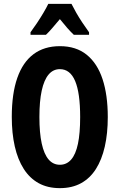

<svg xmlns="http://www.w3.org/2000/svg" viewBox="-20 -964 619 994"><path d="M538 -358Q538 -273 522.5 -205Q507 -137 476.5 -89Q446 -41 399.5 -15.5Q353 10 290 10Q227 10 180.5 -15.5Q134 -41 103 -89.5Q72 -138 56.5 -206Q41 -274 41 -359Q41 -479 69.5 -560.5Q98 -642 153.5 -683.5Q209 -725 290 -725Q374 -725 429 -680.5Q484 -636 511 -554Q538 -472 538 -358ZM184 -358Q184 -276 196 -221Q208 -166 231.5 -138.5Q255 -111 290 -111Q325 -111 348.5 -138Q372 -165 383.5 -219.5Q395 -274 395 -358Q395 -483 369 -544.5Q343 -606 290 -606Q255 -606 231.5 -578Q208 -550 196 -495Q184 -440 184 -358ZM350 -944Q361 -922 375 -897.5Q389 -873 406 -847.5Q423 -822 441 -797V-784H362Q346 -799 328 -819.5Q310 -840 290 -865Q269 -840 250.5 -818.5Q232 -797 218 -784H138V-797Q153 -817 171 -844Q189 -871 205 -898Q221 -925 230 -944Z"/></svg>

Font: Noto Sans Display ExtraCondensed
Style: Regular
Weight: 400
Width: 2
Version: Version 2.003